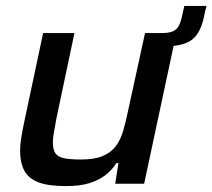

<svg xmlns="http://www.w3.org/2000/svg" viewBox="-20 -622 719 650"><path d="M461 -464 471 -510H525Q552 -510 565.5 -516Q579 -522 586 -536Q593 -550 598 -575L604 -602H679L674 -582Q668 -547 657.5 -524Q647 -501 630.5 -488Q614 -475 586.5 -469.5Q559 -464 516 -464ZM204 8Q143 8 109.5 -5Q76 -18 62 -45Q48 -72 48 -112Q48 -131 52 -156Q56 -181 62 -209L126 -510H232L172 -226Q167 -199 163 -177Q159 -155 159 -141Q159 -115 168 -102.5Q177 -90 198.5 -86Q220 -82 254 -82Q299 -82 327 -93.5Q355 -105 371.5 -126.5Q388 -148 397 -179Q406 -210 414 -249L471 -510H577L468 0H370L381 -70H374Q359 -46 336 -28.5Q313 -11 281 -1.5Q249 8 204 8Z"/></svg>

Font: Saira Thin Medium
Style: Italic
Weight: 500
Italic angle: -12°
Version: Version 1.101